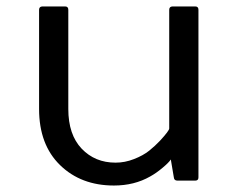

<svg xmlns="http://www.w3.org/2000/svg" viewBox="-20 -555 730 590"><path d="M100.1 -220.2C100.1 -147 121.6 -89.4 164.6 -47.6C207.5 -5.8 262.7 15.1 330.1 15.1C371.7 15.1 408.9 5.9 441.4 -12.7C453.8 -19.5 466.4 -28.3 479.2 -39.1C492.1 -49.8 500.7 -58.4 504.9 -64.9L514.2 -9.8C514.8 -3.3 518.4 0 524.9 0H580.1C586.6 0 589.8 -3.3 589.8 -9.8V-524.9C589.8 -531.7 586.6 -535.2 580.1 -535.2H509.8C503.3 -534.8 500 -531.4 500 -524.9V-160.2C500 -155.6 490.6 -143.1 471.7 -122.6C461.9 -112.1 450.8 -102 438.5 -92C426.1 -82.1 410.6 -73.5 391.8 -66.2C373.1 -58.8 354.2 -55.2 335 -55.2C293 -55.2 258.3 -69.5 231 -98.1C203.6 -126.8 189.9 -167.5 189.9 -220.2V-524.9C189.9 -531.7 186.7 -535.2 180.2 -535.2H109.9C103.4 -534.8 100.1 -531.4 100.1 -524.9Z"/></svg>

Font: Numans
Style: Regular
Weight: 400
Designer: Jovanny Lemonad
Foundry: Jovanny Lemonad
Version: Version 001.001